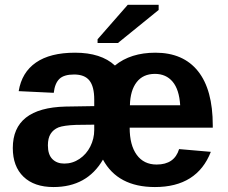

<svg xmlns="http://www.w3.org/2000/svg" viewBox="-20 -753 929 783"><path d="M839.8 -133.8Q783.7 9.8 611.8 9.8Q460.4 9.8 399.9 -102.1Q335 9.8 198.2 9.8Q119.6 9.8 75.9 -32.2Q32.2 -74.2 32.2 -149.4Q32.2 -313 247.1 -318.4L364.3 -320.3V-347.2Q364.3 -399.9 344.7 -424.6Q325.2 -449.2 282.2 -449.2Q240.7 -449.2 222.2 -431.2Q203.6 -413.1 199.2 -374.5L56.2 -381.3Q68.8 -458 126.7 -498Q184.6 -538.1 286.1 -538.1Q392.1 -538.1 448.7 -485.8Q512.7 -538.1 613.8 -538.1Q727.5 -538.1 787.6 -462.6Q847.7 -387.2 847.7 -241.7V-232.4H508.8Q508.8 -161.1 537.6 -121.6Q566.4 -82 618.7 -82Q691.4 -82 710.4 -145ZM714.8 -323.7Q710.9 -387.7 684.1 -419.7Q657.2 -451.7 611.8 -451.7Q563.5 -451.7 537.4 -418Q511.2 -384.3 509.8 -323.7ZM175.3 -160.2Q175.3 -122.6 193.6 -104.2Q211.9 -85.9 242.2 -85.9Q275.9 -85.9 304.2 -105Q332.5 -124 348.4 -155.8Q364.3 -187.5 364.3 -222.7V-244.6L290 -243.7Q239.7 -241.7 218.3 -233.4Q197.3 -224.6 186.3 -207Q175.3 -189.5 175.3 -160.2ZM627 -712.4 460.9 -577.6H377.9V-592.8L501 -733.4H627Z"/></svg>

Font: Arimo
Style: Bold
Weight: 700
Designer: Steve Matteson
Foundry: Monotype Imaging Inc.
Version: Version 1.33